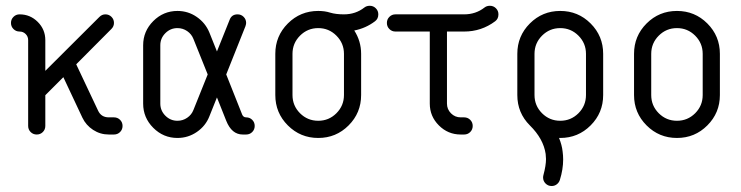

<svg xmlns="http://www.w3.org/2000/svg" viewBox="-20 -461 2540 658"><path d="M47.1 -411.8Q83.5 -411.8 109.4 -385.9Q135.3 -360 135.3 -323.5V-218.2L320.6 -402.9Q329.4 -411.8 341.2 -411.8Q353.5 -411.8 362.1 -403.2Q370.6 -394.7 370.6 -382.4Q370.6 -370.6 361.8 -361.8L241.2 -240.6L315.9 -82.4Q326.5 -58.8 352.9 -58.8H370.6Q382.9 -58.8 391.5 -50.3Q400 -41.8 400 -29.4Q400 -17.1 391.5 -8.5Q382.9 0 370.6 0H352.9Q323.5 0 299.1 -15.9Q274.7 -31.8 262.4 -57.6L197.1 -196.5L135.3 -134.7V-29.4Q135.3 -17.1 126.8 -8.5Q118.2 0 105.9 0Q93.5 0 85 -8.5Q76.5 -17.1 76.5 -29.4V-323.5Q76.5 -335.9 67.9 -344.4Q59.4 -352.9 47.1 -352.9Q34.7 -352.9 26.2 -361.5Q17.6 -370 17.6 -382.4Q17.6 -394.7 26.2 -403.2Q34.7 -411.8 47.1 -411.8Z M588.2 -423.5Q624.7 -423.5 654.4 -402.9Q684.1 -382.4 697.6 -349.4L723.5 -284.7L767.1 -393.5Q774.1 -411.8 794.1 -411.8Q806.5 -411.8 815 -403.2Q823.5 -394.7 823.5 -382.4Q823.5 -378.2 821.2 -371.2L755.3 -205.9L810 -68.2Q814.1 -58.8 823.5 -58.8Q835.9 -58.8 844.4 -50.3Q852.9 -41.8 852.9 -29.4Q852.9 -17.1 844.4 -8.5Q835.9 0 823.5 0H811.8Q774.1 0 755.3 -47.1L723.5 -127.1L697.6 -62.4Q684.7 -29.4 654.7 -8.8Q624.7 11.8 588.2 11.8Q540 11.8 505.3 -22.9Q470.6 -57.6 470.6 -105.9V-305.9Q470.6 -354.1 505.3 -388.8Q540 -423.5 588.2 -423.5ZM588.2 -364.7Q564.1 -364.7 546.8 -347.4Q529.4 -330 529.4 -305.9V-105.9Q529.4 -81.8 546.8 -64.4Q564.1 -47.1 588.2 -47.1Q606.5 -47.1 621.5 -57.4Q636.5 -67.6 642.9 -84.1L691.8 -205.9L642.9 -327.6Q636.5 -344.1 621.5 -354.4Q606.5 -364.7 588.2 -364.7Z M1247.1 -441.2Q1259.4 -441.2 1267.9 -432.6Q1276.5 -424.1 1276.5 -411.8Q1276.5 -396.5 1265.3 -388.2Q1233.5 -364.1 1194.1 -356.5Q1217.6 -320 1217.6 -276.5V-135.3Q1217.6 -74.1 1174.7 -31.2Q1131.8 11.8 1070.6 11.8Q1009.4 11.8 966.5 -31.2Q923.5 -74.1 923.5 -135.3V-276.5Q923.5 -337.6 966.5 -380.6Q1009.4 -423.5 1070.6 -423.5Q1093.5 -423.5 1111.8 -417.6Q1131.2 -411.8 1158.8 -411.8Q1198.8 -411.8 1228.8 -435.3Q1236.5 -441.2 1247.1 -441.2ZM982.4 -276.5V-135.3Q982.4 -98.8 1008.2 -72.9Q1034.1 -47.1 1070.6 -47.1Q1107.1 -47.1 1132.9 -72.9Q1158.8 -98.8 1158.8 -135.3V-276.5Q1158.8 -312.9 1132.9 -338.8Q1107.1 -364.7 1070.6 -364.7Q1034.1 -364.7 1008.2 -338.8Q982.4 -312.9 982.4 -276.5Z M1658.8 -441.2Q1671.2 -441.2 1679.7 -432.6Q1688.2 -424.1 1688.2 -411.8Q1688.2 -396.5 1677.1 -388.2Q1630 -352.9 1570.6 -352.9H1511.8V-105.9Q1511.8 -86.5 1525.6 -72.6Q1539.4 -58.8 1558.8 -58.8H1570.6Q1582.9 -58.8 1591.5 -50.3Q1600 -41.8 1600 -29.4Q1600 -17.1 1591.5 -8.5Q1582.9 0 1570.6 0H1558.8Q1515.3 0 1484.1 -31.2Q1452.9 -62.4 1452.9 -105.9V-352.9H1335.3Q1322.9 -352.9 1314.4 -361.5Q1305.9 -370 1305.9 -382.4Q1305.9 -394.7 1314.4 -403.2Q1322.9 -411.8 1335.3 -411.8H1570.6Q1610.6 -411.8 1640.6 -435.3Q1648.2 -441.2 1658.8 -441.2Z M2047.1 -276.5V-135.3Q2047.1 -74.1 2004.1 -31.2Q1961.2 11.8 1900 11.8H1895.9Q1905.9 36.5 1908.2 58.8Q1910 71.8 1910 85.3Q1910 119.4 1898.8 155.3Q1895.9 164.7 1888.2 170.6Q1880.6 176.5 1870.6 176.5Q1858.2 176.5 1849.7 167.9Q1841.2 159.4 1841.2 147.1Q1841.2 143.5 1842.4 138.8Q1851.2 105.9 1851.2 84.1Q1851.2 78.2 1850 66.5Q1842.4 14.7 1795.9 -31.2Q1752.9 -74.1 1752.9 -135.3V-276.5Q1752.9 -337.6 1795.9 -380.6Q1838.8 -423.5 1900 -423.5Q1961.2 -423.5 2004.1 -380.6Q2047.1 -337.6 2047.1 -276.5ZM1811.8 -276.5V-135.3Q1811.8 -98.8 1837.6 -72.9Q1863.5 -47.1 1900 -47.1Q1936.5 -47.1 1962.4 -72.9Q1988.2 -98.8 1988.2 -135.3V-276.5Q1988.2 -312.9 1962.4 -338.8Q1936.5 -364.7 1900 -364.7Q1863.5 -364.7 1837.6 -338.8Q1811.8 -312.9 1811.8 -276.5Z M2447.1 -276.5V-135.3Q2447.1 -74.1 2404.1 -31.2Q2361.2 11.8 2300 11.8Q2238.8 11.8 2195.9 -31.2Q2152.9 -74.1 2152.9 -135.3V-276.5Q2152.9 -337.6 2195.9 -380.6Q2238.8 -423.5 2300 -423.5Q2361.2 -423.5 2404.1 -380.6Q2447.1 -337.6 2447.1 -276.5ZM2211.8 -276.5V-135.3Q2211.8 -98.8 2237.6 -72.9Q2263.5 -47.1 2300 -47.1Q2336.5 -47.1 2362.4 -72.9Q2388.2 -98.8 2388.2 -135.3V-276.5Q2388.2 -312.9 2362.4 -338.8Q2336.5 -364.7 2300 -364.7Q2263.5 -364.7 2237.6 -338.8Q2211.8 -312.9 2211.8 -276.5Z"/></svg>

Font: OpenGost Type B TT
Style: Regular
Weight: 400
Version: Version 0.3